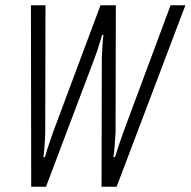

<svg xmlns="http://www.w3.org/2000/svg" viewBox="-20 -706 721 726"><path d="M98 0 97 -686H152L151 -207Q151 -194 150 -176.5Q149 -159 147.5 -141.5Q146 -124 144 -112H150Q153 -124 158.5 -141Q164 -158 170 -175Q176 -192 181 -207L360 -686H418L417 -207Q416 -192 415 -175Q414 -158 412.5 -141Q411 -124 409 -112H415Q419 -124 424 -140.5Q429 -157 435 -173.5Q441 -190 446 -205L625 -686H681L421 0H364L365 -486Q366 -500 366.5 -516.5Q367 -533 368.5 -548Q370 -563 371 -574H366Q363 -563 358.5 -548Q354 -533 348.5 -517Q343 -501 338 -487L154 0Z"/></svg>

Font: Archivo ExtraCondensed ExtraLight
Style: Italic
Weight: 250
Width: 2
Italic angle: -10°
Designer: Hector Gatti
Foundry: Omnibus-Type
Version: Version 2.001